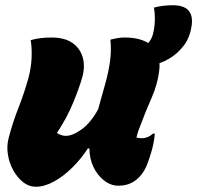

<svg xmlns="http://www.w3.org/2000/svg" viewBox="-20 -699 752 732"><path d="M97 -546Q114 -551 134.5 -553.5Q155 -556 176 -556Q227 -556 256.5 -535Q286 -514 295.5 -480Q305 -446 294 -406Q284 -369 260 -310Q236 -251 197 -192Q203 -188 212 -184.5Q221 -181 231 -181Q257 -181 291.5 -206Q326 -231 354 -282Q370 -338 382 -382Q394 -426 399.5 -465.5Q405 -505 401 -548Q413 -551 426.5 -553.5Q440 -556 454 -556Q484 -556 506.5 -550.5Q529 -545 545 -535Q551 -541 557 -552.5Q563 -564 567 -586Q574 -629 567 -670Q599 -679 639 -679Q720 -679 711 -604Q705 -558 682 -527Q659 -496 626 -476Q608 -465 588 -458Q589 -445 587 -430Q581 -378 558 -326Q535 -274 515 -220Q506 -199 500 -175Q508 -172 520 -172Q544 -172 564 -190H570Q570 -183 567.5 -166.5Q565 -150 560 -130Q550 -95 541 -72Q532 -49 518 -32Q503 -13 481.5 -2Q460 9 432 9Q402 9 376.5 -11Q351 -31 336 -63Q321 -95 321 -133H315Q289 -93 255 -59.5Q221 -26 185 -6.5Q149 13 117 13Q90 13 68 -4.5Q46 -22 30.5 -50Q15 -78 10 -110.5Q5 -143 13 -173Q28 -231 50 -287Q72 -343 88 -400Q99 -441 100.5 -479Q102 -517 97 -546Z"/></svg>

Font: Recursive Sn Csl St Blk
Style: Italic
Weight: 900
Italic angle: -15°
Version: Version 1.079;hotconv 1.0.112;makeotfexe 2.5.65598; ttfautoh